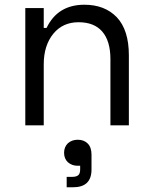

<svg xmlns="http://www.w3.org/2000/svg" viewBox="-20 -530 636 812"><path d="M165 -258V0H87V-496H165V-412H177Q224 -510 337 -510Q423 -510 474 -457Q525 -403 525 -296V0H447V-280Q447 -357 412 -397Q378 -436 312 -436Q246 -436 206 -388Q165 -338 165 -258ZM367 124V187Q367 262 289 262H262V218H285Q304 218 312 210Q319 203 319 186V171H308Q284 171 267 156Q251 141 251 116Q251 92 267 76Q284 61 309 61Q335 61 351 77Q367 93 367 124Z"/></svg>

Font: Rilu
Style: Regular
Weight: 500
Designer: Alí Sinisterra
Foundry: Alí Sinisterra
Version: 0.1